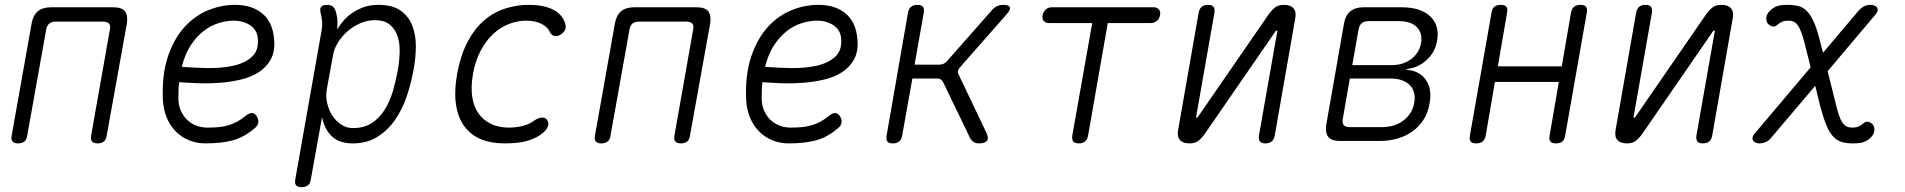

<svg xmlns="http://www.w3.org/2000/svg" viewBox="-20 -580 7840 790"><path d="M54 10Q38 10 31.5 2Q25 -6 28 -22L110 -483Q116 -517 135.5 -533.5Q155 -550 189 -550H447Q481 -550 494 -533.5Q507 -517 502 -483L419 -22Q417 -6 407.5 2Q398 10 382 10Q365 10 358.5 2Q352 -6 355 -22L432 -458Q436 -475 428.5 -483Q421 -491 404 -491H209Q192 -491 182.5 -483Q173 -475 170 -458L92 -22Q90 -6 80.5 2Q71 10 54 10Z M1036 -102Q1045 -88 1042.5 -74.5Q1040 -61 1025 -50Q982 -14 935.5 -2Q889 10 825 10Q789 10 757.5 -3Q726 -16 702.5 -40Q679 -64 665.5 -97.5Q652 -131 650 -171Q646 -274 671 -347.5Q696 -421 738.5 -468Q781 -515 835.5 -537.5Q890 -560 947 -560Q1018 -560 1060.5 -523.5Q1103 -487 1108 -417Q1112 -369 1094.5 -336.5Q1077 -304 1045.5 -283.5Q1014 -263 972.5 -253Q931 -243 886.5 -239.5Q842 -236 798 -237.5Q754 -239 717 -242Q715 -225 714.5 -207.5Q714 -190 714 -171Q715 -144 725 -122.5Q735 -101 751 -86Q767 -71 788 -63Q809 -55 833 -55Q859 -55 880 -57Q901 -59 919.5 -64.5Q938 -70 955 -79Q972 -88 989 -102Q1005 -115 1016 -115Q1027 -115 1036 -102ZM728 -305Q776 -301 833 -300Q890 -299 937.5 -309Q985 -319 1015 -345Q1045 -371 1041 -420Q1040 -439 1031.5 -453Q1023 -467 1009.5 -476Q996 -485 979 -490Q962 -495 942 -495Q911 -495 878 -484.5Q845 -474 816 -451Q787 -428 764 -392.5Q741 -357 728 -305Z M1367 -458Q1377 -476 1392.5 -494Q1408 -512 1429 -526.5Q1450 -541 1476.5 -550.5Q1503 -560 1537 -560Q1595 -560 1628 -536.5Q1661 -513 1676 -475.5Q1691 -438 1691 -390.5Q1691 -343 1682 -295Q1672 -239 1654 -185Q1636 -131 1606 -87.5Q1576 -44 1533 -17Q1490 10 1431 10Q1376 10 1345.5 -19Q1315 -48 1305 -98L1259 158Q1257 174 1247.5 182Q1238 190 1221 190Q1204 190 1198 182Q1192 174 1195 158L1304 -459Q1307 -478 1305 -494Q1303 -510 1299 -528Q1295 -544 1301.5 -552Q1308 -560 1325 -560Q1342 -560 1350.5 -552Q1359 -544 1363 -528Q1368 -509 1368.5 -494Q1369 -479 1367 -458ZM1522 -497Q1491 -497 1461.5 -484Q1432 -471 1409 -450.5Q1386 -430 1370 -404Q1354 -378 1350 -352L1324 -209Q1320 -184 1326 -156.5Q1332 -129 1346.5 -106Q1361 -83 1383 -68Q1405 -53 1432 -53Q1478 -53 1509.5 -73.5Q1541 -94 1562.5 -128Q1584 -162 1596.5 -205Q1609 -248 1617 -292Q1624 -333 1624.5 -369.5Q1625 -406 1614.5 -434.5Q1604 -463 1582 -480Q1560 -497 1522 -497Z M1861 -277Q1875 -352 1903 -406Q1931 -460 1969.5 -494Q2008 -528 2056 -544Q2104 -560 2155 -560Q2189 -560 2214.5 -554.5Q2240 -549 2257.5 -539.5Q2275 -530 2286 -518Q2297 -506 2302 -493Q2312 -470 2304.5 -456.5Q2297 -443 2284 -436Q2270 -429 2258.5 -433Q2247 -437 2241 -451Q2233 -469 2207.5 -482Q2182 -495 2144 -495Q2110 -495 2074.5 -481.5Q2039 -468 2009.5 -440.5Q1980 -413 1958 -372Q1936 -331 1926 -275Q1917 -223 1923 -182Q1929 -141 1949 -113Q1969 -85 2000.5 -70Q2032 -55 2074 -55Q2105 -55 2133 -62.5Q2161 -70 2180 -85Q2193 -94 2207 -96Q2221 -98 2230 -88Q2234 -83 2235.5 -77Q2237 -71 2235.5 -64Q2234 -57 2229 -49.5Q2224 -42 2216 -35Q2201 -22 2183.5 -13.5Q2166 -5 2146 0.5Q2126 6 2103 8Q2080 10 2054 10Q2001 10 1959.5 -7Q1918 -24 1891.5 -59Q1865 -94 1856.5 -148Q1848 -202 1861 -277Z M2454 10Q2438 10 2431.5 2Q2425 -6 2428 -22L2510 -483Q2516 -517 2535.5 -533.5Q2555 -550 2589 -550H2847Q2881 -550 2894 -533.5Q2907 -517 2902 -483L2819 -22Q2817 -6 2807.5 2Q2798 10 2782 10Q2765 10 2758.5 2Q2752 -6 2755 -22L2832 -458Q2836 -475 2828.5 -483Q2821 -491 2804 -491H2609Q2592 -491 2582.5 -483Q2573 -475 2570 -458L2492 -22Q2490 -6 2480.5 2Q2471 10 2454 10Z M3436 -102Q3445 -88 3442.5 -74.5Q3440 -61 3425 -50Q3382 -14 3335.5 -2Q3289 10 3225 10Q3189 10 3157.5 -3Q3126 -16 3102.5 -40Q3079 -64 3065.5 -97.5Q3052 -131 3050 -171Q3046 -274 3071 -347.5Q3096 -421 3138.5 -468Q3181 -515 3235.5 -537.5Q3290 -560 3347 -560Q3418 -560 3460.5 -523.5Q3503 -487 3508 -417Q3512 -369 3494.5 -336.5Q3477 -304 3445.5 -283.5Q3414 -263 3372.5 -253Q3331 -243 3286.5 -239.5Q3242 -236 3198 -237.5Q3154 -239 3117 -242Q3115 -225 3114.5 -207.5Q3114 -190 3114 -171Q3115 -144 3125 -122.5Q3135 -101 3151 -86Q3167 -71 3188 -63Q3209 -55 3233 -55Q3259 -55 3280 -57Q3301 -59 3319.5 -64.5Q3338 -70 3355 -79Q3372 -88 3389 -102Q3405 -115 3416 -115Q3427 -115 3436 -102ZM3128 -305Q3176 -301 3233 -300Q3290 -299 3337.5 -309Q3385 -319 3415 -345Q3445 -371 3441 -420Q3440 -439 3431.5 -453Q3423 -467 3409.5 -476Q3396 -485 3379 -490Q3362 -495 3342 -495Q3311 -495 3278 -484.5Q3245 -474 3216 -451Q3187 -428 3164 -392.5Q3141 -357 3128 -305Z M3654 10Q3637 10 3631 2Q3625 -6 3628 -22L3716 -528Q3719 -544 3728.5 -552Q3738 -560 3755 -560Q3771 -560 3777.5 -552Q3784 -544 3781 -528L3743 -314H3846Q3855 -314 3862 -317.5Q3869 -321 3876 -328L4063 -540Q4072 -550 4083 -555Q4094 -560 4106 -560Q4132 -560 4135.5 -550Q4139 -540 4120 -519L3929 -302Q3923 -295 3921.5 -288Q3920 -281 3924 -274L4039 -33Q4049 -11 4041 -0.5Q4033 10 4008 10Q3995 10 3986.5 4.5Q3978 -1 3972 -11L3860 -243Q3856 -250 3850.5 -253.5Q3845 -257 3837 -257H3734L3692 -22Q3689 -6 3679.5 2Q3670 10 3654 10Z M4474 -485H4296Q4282 -485 4274.5 -494Q4267 -503 4270 -518Q4273 -532 4283 -541Q4293 -550 4307 -550H4727Q4741 -550 4748.5 -541Q4756 -532 4753 -518Q4751 -503 4740 -494Q4729 -485 4714 -485H4538L4457 -22Q4454 -6 4444.5 2Q4435 10 4419 10Q4402 10 4396 2Q4390 -6 4392 -22Z M4828 -48 4912 -528Q4915 -544 4924.5 -552Q4934 -560 4950 -560Q4967 -560 4973 -552Q4979 -544 4977 -528L4902 -102Q4901 -99 4901.5 -97.5Q4902 -96 4905 -96Q4907 -96 4908 -98L4911 -102L5200 -521Q5213 -539 5226.5 -549.5Q5240 -560 5262 -560Q5290 -560 5302.5 -545.5Q5315 -531 5309 -502L5225 -22Q5222 -6 5212.5 2Q5203 10 5187 10Q5170 10 5164 2Q5158 -6 5160 -22L5235 -448Q5236 -451 5235.5 -452.5Q5235 -454 5232 -454Q5230 -454 5229 -453L5226 -448L4937 -29Q4924 -11 4910.5 -0.5Q4897 10 4875 10Q4847 10 4834.5 -4.5Q4822 -19 4828 -48Z M5493 0Q5459 0 5445.5 -16.5Q5432 -33 5437 -67L5510 -483Q5516 -517 5536 -533.5Q5556 -550 5590 -550H5747Q5825 -550 5864.5 -513Q5904 -476 5893 -412Q5885 -365 5850 -333Q5815 -301 5768 -296L5767 -293Q5821 -289 5847 -251Q5873 -213 5862 -154Q5856 -118 5838.5 -89.5Q5821 -61 5794 -41Q5767 -21 5732 -10.5Q5697 0 5655 0ZM5534 -257 5505 -91Q5502 -74 5509 -65.5Q5516 -57 5533 -57H5666Q5719 -57 5755 -84.5Q5791 -112 5799 -157Q5807 -203 5780.5 -230Q5754 -257 5700 -257ZM5610 -493Q5593 -493 5583 -484.5Q5573 -476 5570 -459L5544 -312H5705Q5753 -312 5786 -336.5Q5819 -361 5827 -402Q5834 -444 5809.5 -468.5Q5785 -493 5737 -493Z M6054 10Q6037 10 6031 2Q6025 -6 6028 -22L6117 -528Q6119 -544 6128.5 -552Q6138 -560 6155 -560Q6172 -560 6178 -552Q6184 -544 6181 -528L6143 -307H6406L6444 -528Q6447 -544 6456.5 -552Q6466 -560 6483 -560Q6500 -560 6506 -552Q6512 -544 6509 -528L6420 -22Q6418 -6 6408.5 2Q6399 10 6382 10Q6365 10 6359 2Q6353 -6 6356 -22L6394 -243H6131L6093 -22Q6090 -6 6080.5 2Q6071 10 6054 10Z M6628 -48 6712 -528Q6715 -544 6724.5 -552Q6734 -560 6750 -560Q6767 -560 6773 -552Q6779 -544 6777 -528L6702 -102Q6701 -99 6701.5 -97.5Q6702 -96 6705 -96Q6707 -96 6708 -98L6711 -102L7000 -521Q7013 -539 7026.5 -549.5Q7040 -560 7062 -560Q7090 -560 7102.5 -545.5Q7115 -531 7109 -502L7025 -22Q7022 -6 7012.5 2Q7003 10 6987 10Q6970 10 6964 2Q6958 -6 6960 -22L7035 -448Q7036 -451 7035.5 -452.5Q7035 -454 7032 -454Q7030 -454 7029 -453L7026 -448L6737 -29Q6724 -11 6710.5 -0.5Q6697 10 6675 10Q6647 10 6634.5 -4.5Q6622 -19 6628 -48Z M7695 -518 7500 -287 7532 -159Q7539 -128 7546 -107.5Q7553 -87 7561 -75.5Q7569 -64 7578.5 -59.5Q7588 -55 7600 -55Q7617 -55 7627.5 -59.5Q7638 -64 7649 -74Q7656 -81 7667.5 -78.5Q7679 -76 7687 -66Q7694 -56 7692 -41Q7690 -26 7677 -14Q7664 -1 7648.5 4.5Q7633 10 7605 10Q7578 10 7558.5 4.5Q7539 -1 7523 -18Q7507 -35 7494.5 -65.5Q7482 -96 7469 -145L7449 -227L7265 -10Q7256 0 7244 5Q7232 10 7220 10Q7212 10 7205 7.5Q7198 5 7194 -0.5Q7190 -6 7191 -14Q7192 -22 7201 -32L7430 -303L7408 -391Q7400 -424 7392.5 -444.5Q7385 -465 7377 -476Q7369 -487 7360 -491Q7351 -495 7340 -495Q7323 -495 7312.5 -490.5Q7302 -486 7291 -476Q7284 -469 7272.5 -471.5Q7261 -474 7253 -484Q7246 -494 7248 -509Q7250 -524 7263 -536Q7276 -549 7291.5 -554.5Q7307 -560 7335 -560Q7362 -560 7381.5 -554.5Q7401 -549 7416.5 -532.5Q7432 -516 7445 -485.5Q7458 -455 7470 -405L7481 -363L7629 -538Q7639 -549 7651 -554.5Q7663 -560 7676 -560Q7684 -560 7691.5 -557.5Q7699 -555 7703 -549.5Q7707 -544 7705.5 -536Q7704 -528 7695 -518Z"/></svg>

Font: Maple Mono ExtraLight
Style: Italic
Weight: 275
Italic angle: -10°
Monospace: yes
Designer: subframe7536
Version: Version 7.000